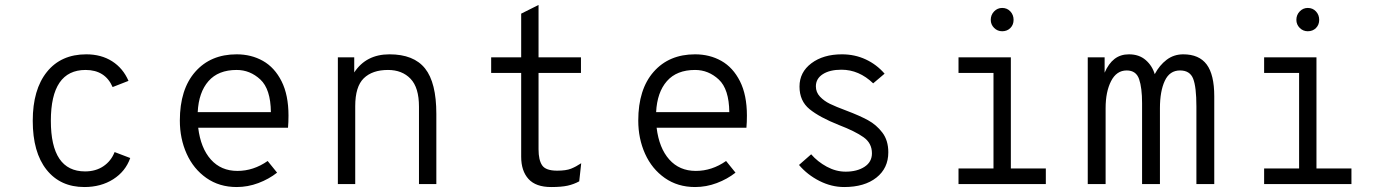

<svg xmlns="http://www.w3.org/2000/svg" viewBox="-20 -742 5584 774"><path d="M112 -255Q112 -381 169 -452Q226 -523 328 -523Q388 -523 432 -495Q476 -467 498 -416L434 -391Q404 -460 325 -460Q185 -460 185 -255Q185 -51 323 -51Q366 -51 397 -72Q428 -93 442 -129L505 -105Q486 -51 436.5 -19.5Q387 12 320 12Q223 12 167.5 -58Q112 -128 112 -255Z M1141 -227H779Q789 -145 830 -99Q871 -53 937 -53Q1002 -53 1059 -93L1097 -46Q1064 -20 1021.5 -4Q979 12 934 12Q864 12 812 -24.5Q760 -61 732.5 -122Q705 -183 705 -256Q705 -382 767 -452.5Q829 -523 934 -523Q993 -523 1040 -496.5Q1087 -470 1115 -414.5Q1143 -359 1143 -276Q1143 -249 1141 -227ZM1072 -290Q1071 -383 1029.5 -421.5Q988 -460 934 -460Q860 -460 820.5 -415Q781 -370 777 -290Z M1739 -283V0H1669V-312Q1669 -389 1635 -424.5Q1601 -460 1544 -460Q1481 -460 1446.5 -426.5Q1412 -393 1412 -314V0H1342V-511H1408V-450Q1456 -523 1550 -523Q1648 -523 1693.5 -466Q1739 -409 1739 -283Z M2081 -110V-448H1960V-511H2081V-687L2151 -722V-511H2322V-448H2151V-140Q2151 -97 2165.5 -75.5Q2180 -54 2226 -54Q2262 -54 2282 -62Q2302 -70 2323 -84L2315 -11Q2293 1 2268 6.5Q2243 12 2202 12Q2140 12 2110.5 -20.5Q2081 -53 2081 -110Z M2989 -227H2627Q2637 -145 2678 -99Q2719 -53 2785 -53Q2850 -53 2907 -93L2945 -46Q2912 -20 2869.5 -4Q2827 12 2782 12Q2712 12 2660 -24.5Q2608 -61 2580.5 -122Q2553 -183 2553 -256Q2553 -382 2615 -452.5Q2677 -523 2782 -523Q2841 -523 2888 -496.5Q2935 -470 2963 -414.5Q2991 -359 2991 -276Q2991 -249 2989 -227ZM2920 -290Q2919 -383 2877.5 -421.5Q2836 -460 2782 -460Q2708 -460 2668.5 -415Q2629 -370 2625 -290Z M3201 -77 3250 -120Q3276 -90 3313 -70Q3350 -50 3389 -50Q3435 -50 3465 -69.5Q3495 -89 3495 -124Q3495 -165 3461 -189Q3427 -213 3362 -238Q3284 -269 3243.5 -302Q3203 -335 3203 -393Q3203 -451 3251 -487Q3299 -523 3374 -523Q3426 -523 3470 -502.5Q3514 -482 3546 -445L3500 -406Q3443 -461 3372 -461Q3325 -461 3297 -443Q3269 -425 3269 -394Q3269 -370 3285.5 -352.5Q3302 -335 3325.5 -323.5Q3349 -312 3392 -296Q3445 -276 3479 -257.5Q3513 -239 3537 -207.5Q3561 -176 3561 -128Q3561 -64 3513 -26Q3465 12 3383 12Q3332 12 3283.5 -12.5Q3235 -37 3201 -77Z M3974 -662Q3974 -682 3987.5 -696Q4001 -710 4020 -710Q4040 -710 4053 -696Q4066 -682 4066 -662Q4066 -642 4053 -629Q4040 -616 4020 -616Q4001 -616 3987.5 -629.5Q3974 -643 3974 -662ZM4196 -63V0H3844V-63H3985V-448H3844V-511H4055V-63Z M4875 -354V0H4803V-313Q4803 -391 4790 -424.5Q4777 -458 4737 -458Q4695 -458 4675.5 -416Q4656 -374 4656 -306V0H4584V-326Q4584 -388 4572 -423Q4560 -458 4522 -458Q4481 -458 4459 -415Q4437 -372 4437 -306V0H4365V-511H4433V-449Q4449 -486 4473 -504.5Q4497 -523 4531 -523Q4572 -523 4598.5 -500Q4625 -477 4635 -443Q4654 -479 4683 -501Q4712 -523 4750 -523Q4814 -523 4844.5 -482Q4875 -441 4875 -354Z M5206 -662Q5206 -682 5219.5 -696Q5233 -710 5252 -710Q5272 -710 5285 -696Q5298 -682 5298 -662Q5298 -642 5285 -629Q5272 -616 5252 -616Q5233 -616 5219.5 -629.5Q5206 -643 5206 -662ZM5428 -63V0H5076V-63H5217V-448H5076V-511H5287V-63Z"/></svg>

Font: Overpass Mono Light
Style: Regular
Weight: 300
Monospace: yes
Designer: Delve Withrington, Dave Bailey
Foundry: Delve Fonts
Version: Version 1.000;DELV;Overpass